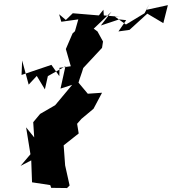

<svg xmlns="http://www.w3.org/2000/svg" viewBox="-20 -880 869 971"><path d="M736 -860 711 -813 617 -756 561 -796 588 -795 505 -802 503 -831 480 -802 348 -813 313 -779 279 -808 290 -770 376 -782 359 -722 347 -711 313 -632 338 -545 281 -537 280 -495 240 -552 89 -501 92 -574 125 -452 166 -496 207 -428 222 -495 311 -545 286 -432 345 -451 259 -348 183 -304 148 -262 153 -185 112 -236 134 -100 84 -41 138 -69 142 42 234 56 239 70 319 71 332 58 308 -50 310 -35 302 -145 378 -205 370 -254 392 -279 453 -330 496 -411 424 -406 377 -462C384 -487 394 -511 401 -536L496 -638L501 -670L473 -721L454 -735L544 -821L490 -751L583 -782L618 -778L579 -721L635 -729L725 -811L806 -763L829 -854L719 -830Z"/></svg>

Font: Hussar Lance
Style: ExBdObl
Weight: 700
Foundry: Cannot Into Space Fonts, PlusOne Fonts
Version: Version 2.270